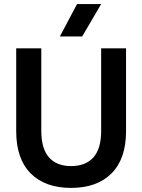

<svg xmlns="http://www.w3.org/2000/svg" viewBox="-20 -919 703 949"><path d="M331.1 9.8Q202.6 9.8 131.3 -62.3Q60.1 -134.3 60.1 -270V-680.2H184.1V-272Q184.1 -184.6 221.9 -141.4Q259.8 -98.1 331.1 -98.1Q403.3 -98.1 441.7 -141.1Q480 -184.1 480 -272V-680.2H603V-270Q603 -134.3 531.5 -62.3Q460 9.8 331.1 9.8ZM275.9 -738.8 360.8 -898.9H480L386.2 -738.8Z"/></svg>

Font: TASA Orbiter Text SemiBold
Style: Regular
Weight: 600
Designer: Weizhong Zhang
Version: Version 1.000;Glyphs 3.1.2 (3151)